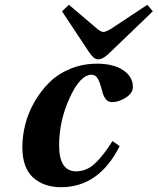

<svg xmlns="http://www.w3.org/2000/svg" viewBox="-20 -767 656 799"><path d="M238 -720 267 -747 380 -651Q399 -634 410 -634Q422 -634 448 -651L593 -747L616 -720L436 -547Q409 -520 388 -520Q371 -520 352 -548ZM73 -155Q73 -202 85.5 -250.5Q98 -299 124 -344Q150 -389 186 -424.5Q222 -460 273.5 -481Q325 -502 384 -502Q452 -502 492.5 -475Q533 -448 533 -405Q533 -380 504 -361Q475 -342 446 -342Q416 -342 405 -389Q395 -428 385.5 -442Q376 -456 361 -456Q314 -456 270 -360Q226 -264 226 -162Q226 -54 297 -54Q341 -54 376.5 -88Q412 -122 448 -180L478 -159Q392 12 234 12Q162 12 117.5 -28.5Q73 -69 73 -155Z"/></svg>

Font: Heuristica
Style: Bold Italic
Weight: 700
Italic angle: -13°
Version: Version 1.0.2